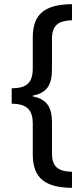

<svg xmlns="http://www.w3.org/2000/svg" viewBox="-20 -738 403 920"><path d="M325 162V85C256 84 229 58 229 -3V-152C229 -222 206 -263 137 -276V-280C204 -292 229 -331 229 -405V-553C229 -618 262 -639 325 -641V-718C188 -717 137 -665 137 -558V-410C137 -339 105 -315 36 -315V-241C111 -241 137 -209 137 -146V1C137 114 194 161 325 162Z"/></svg>

Font: Noto Sans Hebrew ExtraCondensed Medium
Style: Regular
Weight: 500
Width: 2
Designer: Monotype Design Team
Foundry: Monotype Imaging Inc.
Version: Version 2.004